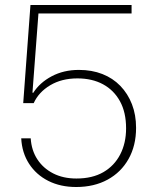

<svg xmlns="http://www.w3.org/2000/svg" viewBox="-20 -741 616 769"><path d="M285 8Q222 8 173.5 -16.5Q125 -41 96.5 -85Q68 -129 65 -187H103Q106 -139 129.5 -103Q153 -67 193 -46.5Q233 -26 286 -26Q350 -26 394 -51.5Q438 -77 461.5 -122.5Q485 -168 485 -227Q485 -291 460.5 -335.5Q436 -380 392.5 -403.5Q349 -427 290 -427Q227 -427 181 -399.5Q135 -372 115 -328H73L102 -721H507V-687H134L110 -370L113 -369Q139 -410 187 -435.5Q235 -461 296 -461Q348 -461 390 -444.5Q432 -428 462 -397Q492 -366 508.5 -323.5Q525 -281 525 -229Q525 -158 495 -104.5Q465 -51 411 -21.5Q357 8 285 8Z"/></svg>

Font: Mona Sans ExtraLight
Style: Regular
Weight: 200
Designer: Deni Anggara
Foundry: GitHub
Version: Version 2.000